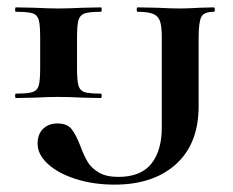

<svg xmlns="http://www.w3.org/2000/svg" viewBox="-20 -488 631 521"><path d="M254 -234Q256 -234 256 -228Q256 -222 254 -222L206 -223Q166 -225 138 -225Q113 -225 73 -223L23 -222Q21 -222 21 -228Q21 -234 23 -234Q55 -234 68 -238Q81 -242 85 -255.5Q89 -269 89 -303V-387Q89 -421 85 -434.5Q81 -448 68 -452Q55 -456 23 -456Q21 -456 21 -462Q21 -468 23 -468L73 -467Q113 -465 138 -465Q165 -465 207 -467L254 -468Q256 -468 256 -462Q256 -456 254 -456Q222 -456 209.5 -451.5Q197 -447 193 -433.5Q189 -420 189 -385V-303Q189 -269 193 -255.5Q197 -242 209.5 -238Q222 -234 254 -234ZM560 -456Q534 -456 526.5 -442.5Q519 -429 519 -385V-200Q519 -98 457.5 -42.5Q396 13 291 13Q233 13 185 -2.5Q137 -18 109.5 -43.5Q82 -69 82 -98Q82 -124 97 -138.5Q112 -153 136 -153Q162 -153 174 -138Q186 -123 198 -92Q208 -65 218 -48.5Q228 -32 248 -20Q268 -8 301 -8Q362 -8 390.5 -43.5Q419 -79 419 -142V-387Q419 -417 414 -431Q409 -445 395 -450.5Q381 -456 353 -456Q351 -456 351 -462Q351 -468 353 -468L405 -467Q445 -465 468 -465Q489 -465 523 -467L560 -468Q563 -468 563 -462Q563 -456 560 -456Z"/></svg>

Font: Cormorant Unicase
Style: Bold
Weight: 700
Designer: Christian Thalmann (Catharsis Fonts)
Foundry: Catharsis Fonts
Version: Version 4.000